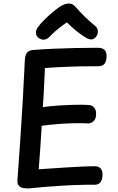

<svg xmlns="http://www.w3.org/2000/svg" viewBox="-20 -1046 667 1081"><path d="M139 15Q128 15 113 13Q98 11 87.5 1Q77 -9 78 -30Q86 -141 94 -255.5Q102 -370 108.5 -485Q115 -600 120 -711Q122 -737 133 -750.5Q144 -764 172 -765Q222 -769 279 -771.5Q336 -774 399 -775.5Q462 -777 530 -777Q557 -777 568.5 -765Q580 -753 580 -731Q580 -701 568.5 -687Q557 -673 531 -673Q484 -673 444.5 -672.5Q405 -672 370 -670.5Q335 -669 302 -667.5Q269 -666 233 -663Q231 -626 229.5 -589Q228 -552 226 -516Q224 -480 221 -443Q265 -449 312 -452Q359 -455 403 -456Q447 -457 478 -455Q495 -455 508 -442.5Q521 -430 521 -406Q522 -378 507.5 -364.5Q493 -351 477 -351Q452 -353 410 -352.5Q368 -352 317.5 -348.5Q267 -345 215 -338Q211 -276 207 -214.5Q203 -153 198 -93Q233 -95 273.5 -98Q314 -101 357 -103.5Q400 -106 440.5 -108Q481 -110 515 -110Q536 -110 547 -97Q558 -84 557 -62Q557 -35 546 -20.5Q535 -6 515 -6Q495 -6 474.5 -6Q454 -6 434 -5Q387 -4 336.5 -1Q286 2 236 6Q186 10 139 15ZM259 -839Q247 -826 230.5 -823Q214 -820 196 -834Q183 -845 182.5 -860.5Q182 -876 192 -891Q207 -912 228.5 -933.5Q250 -955 272.5 -974Q295 -993 311 -1004Q327 -1015 340 -1020.5Q353 -1026 367 -1026Q381 -1026 391 -1019.5Q401 -1013 410 -1002Q431 -978 457.5 -952Q484 -926 518 -898Q530 -887 531 -869Q532 -851 519 -837Q506 -823 492 -824Q478 -825 460 -836Q434 -852 406 -875Q378 -898 357 -920Q341 -910 324 -897Q307 -884 290.5 -869.5Q274 -855 259 -839Z"/></svg>

Font: Playpen Sans Medium
Style: Regular
Weight: 500
Designer: Laura Meseguer, Veronika Burian, José Scaglione
Foundry: TypeTogether
Version: Version 1.001